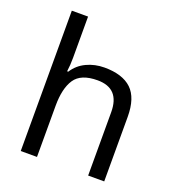

<svg xmlns="http://www.w3.org/2000/svg" viewBox="-137 -868 892 977"><g transform="rotate(20 309.0 -380.0)"><path d="M173 -537Q173 -497 168 -462H174Q200 -503 244.5 -524Q289 -545 341 -545Q439 -545 488 -498.5Q537 -452 537 -349V0H450V-343Q450 -472 330 -472Q240 -472 206.5 -421.5Q173 -371 173 -277V0H85V-760H173Z"/></g></svg>

Font: Noto Sans Mende Kikakui
Style: Regular
Weight: 400
Designer: Monotype Design Team
Foundry: Monotype Imaging Inc.
Version: Version 2.003; ttfautohint (v1.8.4.7-5d5b)